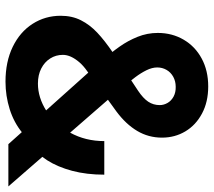

<svg xmlns="http://www.w3.org/2000/svg" viewBox="-59 -697 766 688"><g transform="rotate(90 324.0 -353.0)"><path d="M36.5 -187.5Q36.5 -228.3 52.6 -260Q68.7 -291.8 96.9 -318.4Q125.1 -345 169 -374.9L305 -464.7Q332.1 -482.8 344.4 -501.1Q356.6 -519.5 356.6 -542.2Q356.6 -556.9 348.9 -570.3Q341.2 -583.8 326.1 -592Q311 -600.1 291 -599.6Q271.1 -599.6 255.1 -590.8Q239.1 -581.9 230.4 -566.7Q221.7 -551.6 221.7 -533.5Q221.7 -515.2 231.6 -495Q241.6 -474.7 256.4 -455.1Q271.2 -435.5 297.5 -403.3L312.9 -385L648 0H496.6L217.5 -311.8Q206.6 -323.9 198.4 -333.9Q167.5 -369.4 146.8 -398.9Q126 -428.3 112 -462.9Q98 -497.5 98 -535.6Q98 -586.8 122.2 -628.1Q146.4 -669.4 189.7 -692.7Q233 -716.1 289.7 -716.1Q345.4 -716.1 386.9 -693.8Q428.5 -671.6 450.8 -634.1Q473.2 -596.5 473.2 -550.5Q473.2 -502.1 449.2 -461.7Q425.2 -421.2 379.5 -387.2L235.5 -282.8Q215.6 -269 202.8 -254Q190 -239 183.3 -224.3Q176.6 -209.6 176.6 -195.2Q176.6 -170.2 189.5 -149.9Q202.3 -129.6 225.6 -117.7Q248.8 -105.9 279.4 -105.9Q329.8 -105.9 377.5 -136.4Q425.2 -166.9 455.4 -221.4Q485.6 -275.9 485.6 -343.7H605.9Q605.9 -280.2 592.1 -228.4Q578.2 -176.6 554.4 -139.2Q530.5 -101.9 495.3 -74.9Q485.9 -68.5 475.9 -62.9Q471.6 -60 466.7 -57Q461.7 -54 456.5 -50.5Q419.4 -19.9 371.5 -4.8Q323.5 10.3 272.6 10.3Q201.3 10.3 147.8 -15.6Q94.3 -41.6 65.4 -86.8Q36.5 -132 36.5 -187.5Z"/></g></svg>

Font: Pretendard GOV Variable
Style: Regular
Weight: 400
Designer: Base glyphs from Inter by Rasmus Andersson; Hangul glyphs from Noto Sans CJK(Source Han Sans) by Jang Soo-young and Kang
Foundry: Kil Hyung-jin
Version: Version 1.307;Glyphs 3.2 (3192)